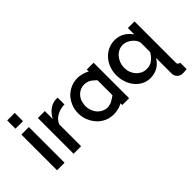

<svg xmlns="http://www.w3.org/2000/svg" viewBox="-99 -1253 1988 1988"><g transform="rotate(-45 894.5 -259.0)"><path d="M66 0V-523H176V0ZM66 -609V-730H176V-609Z M602 -428Q538 -426 488.5 -398.5Q439 -371 418 -320V0H308V-523H410V-406Q437 -460 480.5 -492.5Q524 -525 574 -528Q584 -528 590.5 -528Q597 -528 602 -527Z M894 7Q837 7 791 -14Q743 -36 710 -73Q676 -111 657 -159H656Q637 -207 637 -262Q637 -320 656 -365Q678 -416 709 -449Q743 -485 790 -506Q837 -527 891 -527Q934 -527 993 -505Q1001 -502 1008 -498L1021 -492V-520H1121V0H1021V-25L1008 -19Q986 -8 963 -2Q929 7 894 7ZM747 -222 748 -221Q752 -202 760 -183Q772 -155 794 -133Q813 -114 841 -101Q867 -89 892 -89Q894 -89 896 -89Q913 -89 933 -95H934Q951 -99 969 -110Q998 -127 1018 -142L1021 -145V-363L1019 -366Q1001 -383 981 -399Q965 -412 948 -419Q922 -430 892 -430Q863 -430 837 -419Q811 -408 791 -388Q770 -367 758 -339Q749 -317 744 -276Q743 -267 743 -259Q744 -238 746 -228V-227L748 -225V-222Z M1426 10Q1375 10 1332.5 -12Q1290 -34 1259.5 -71Q1229 -108 1212 -157.5Q1195 -207 1195 -262Q1195 -318 1213.5 -367Q1232 -416 1265 -453Q1298 -490 1343 -511Q1388 -532 1441 -532Q1501 -532 1549 -503Q1597 -474 1626 -428V-523H1723V78Q1723 97 1730.5 104.5Q1738 112 1755 114V208Q1740 210 1724.5 211Q1709 212 1696 212Q1662 212 1637.5 189Q1613 166 1613 132V-98Q1581 -44 1533.5 -17Q1486 10 1426 10ZM1466 -84Q1516 -84 1552.5 -112.5Q1589 -141 1613 -184V-322Q1608 -346 1593 -367Q1578 -388 1557.5 -403.5Q1537 -419 1513 -428.5Q1489 -438 1466 -438Q1431 -438 1402 -423Q1373 -408 1352 -383Q1331 -358 1319 -325.5Q1307 -293 1307 -259Q1307 -223 1319 -191Q1331 -159 1352 -135.5Q1373 -112 1402 -98Q1431 -84 1466 -84Z"/></g></svg>

Font: Oxford Sans SemiBold
Style: Regular
Weight: 600
Designer: Matt McInerney, Pablo Impallari, Rodrigo Fuenzalida
Foundry: Matt McInerney, Pablo Impallari, Rodrigo Fuenzalida
Version: Version 3.000g; ttfautohint (v1.5) -l 8 -r 28 -G 28 -x 14 -D